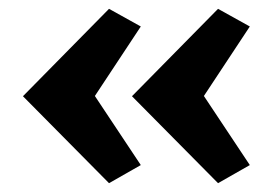

<svg xmlns="http://www.w3.org/2000/svg" viewBox="-20 -455 625 435"><path d="M227 -40 32 -237 227 -435 299 -395 186 -224V-251L299 -81ZM474 -40 279 -237 474 -435 546 -395 433 -224V-251L546 -81Z"/></svg>

Font: Ysabeau SC ExtraBold
Style: Regular
Weight: 800
Designer: Christian Thalmann (Catharsis Fonts)
Version: Version 2.001;gftools[0.9.30]; featfreeze: smcp